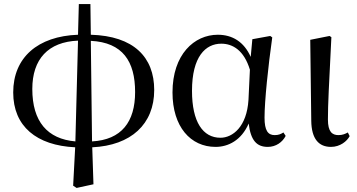

<svg xmlns="http://www.w3.org/2000/svg" viewBox="-20 -708 1758 945"><path d="M351 -12C213 -24 139 -110 139 -270C139 -417 217 -502 364 -508ZM340 206 357 217 440 199 434 17C625 8 739 -97 739 -265C739 -427 638 -531 427 -537L425 -688H368L364 -537C166 -530 45 -425 45 -253C45 -86 160 8 350 17ZM427 -507C584 -499 645 -406 645 -255C645 -108 578 -20 433 -12Z M1041 15C1103 15 1168 -17 1204 -100C1214 -16 1244 15 1298 15C1338 15 1370 -8 1386 -39L1375 -56C1362 -48 1351 -43 1332 -43C1299 -43 1282 -65 1282 -129C1282 -211 1300 -383 1320 -524L1310 -531L1222 -515L1214 -428C1181 -502 1124 -537 1052 -537C936 -537 829 -440 829 -253C829 -84 918 15 1041 15ZM1210 -365 1203 -217C1195 -84 1125 -30 1065 -30C979 -30 925 -107 925 -261C925 -430 992 -493 1069 -493C1126 -493 1181 -460 1210 -365Z M1609 15C1654 15 1688 -13 1701 -38L1692 -56C1679 -49 1666 -43 1646 -43C1615 -43 1594 -59 1594 -120C1594 -196 1599 -284 1611 -525L1602 -531L1507 -512L1512 -114C1513 -23 1550 15 1609 15Z"/></svg>

Font: Noto Serif TC Medium
Style: Regular
Weight: 500
Designer: Ryoko NISHIZUKA 西塚涼子 (kana & ideographs); Frank Grießhammer (Latin, Greek & Cyrillic); Wenlong ZHANG 张文龙 (bopomofo); San
Foundry: Adobe
Version: Version 2.001;hotconv 1.1.0;makeotfexe 2.6.0